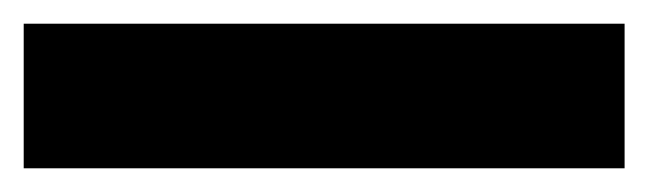

<svg xmlns="http://www.w3.org/2000/svg" viewBox="-22 44 547 162"><path d="M505 64H-2V186H505Z"/></svg>

Font: Noto Sans UI SemiCondensed Black
Style: Regular
Weight: 900
Width: 4
Designer: Monotype Design Team
Foundry: Monotype Imaging Inc.
Version: 1.001